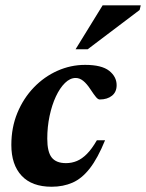

<svg xmlns="http://www.w3.org/2000/svg" viewBox="-20 -690 550 723"><path d="M265 -396.4Q243.9 -396.4 224.7 -377.6Q205.4 -358.7 190.4 -326.6Q175.4 -294.4 166.7 -253.3Q158 -212.2 158 -167.9Q158 -118 174.8 -96.8Q191.6 -75.7 228.5 -75.7Q250 -75.7 269.3 -83.7Q288.7 -91.7 307.3 -110.4Q325.9 -129.1 344.7 -161.7H375.6Q347.9 -94 318.2 -55.9Q288.5 -17.8 253.3 -2.3Q218.1 13.2 174.3 13.2Q100.3 13.2 61.5 -28.2Q22.7 -69.6 22.7 -144.3Q22.7 -210.1 45.5 -265.1Q68.3 -320.1 107.4 -360.7Q146.5 -401.3 196.4 -423.5Q246.3 -445.7 300.6 -445.7Q362.9 -445.7 391.1 -423.4Q419.2 -401.1 419.2 -369.3Q419.2 -343.6 401.7 -329.6Q384.2 -315.5 355.7 -315.4Q349.5 -315.2 341.8 -324.1Q334.1 -333.1 320.5 -353.8Q306.9 -374.6 293.4 -385.5Q279.8 -396.4 265 -396.4ZM264.6 -504.5 366.5 -670H510L505.8 -652.4L310.2 -504.5Z"/></svg>

Font: Newsreader Text
Style: Italic
Weight: 400
Italic angle: -17°
Designer: Hugues Gentile
Foundry: Production Type
Version: Version 1.001